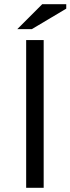

<svg xmlns="http://www.w3.org/2000/svg" viewBox="-20 -890 334 910"><path d="M62 0ZM104 -700H187V0H104ZM180 -870H294V-849L131 -752H62Z"/></svg>

Font: PT Sans
Style: Regular
Weight: 400
Version: Version 2.003W OFL; ttfautohint (v1.6)